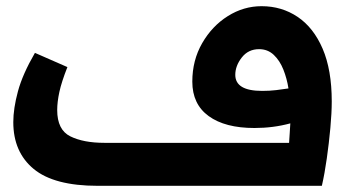

<svg xmlns="http://www.w3.org/2000/svg" viewBox="-20 -601 1156 621"><path d="M296 0Q155 0 89 -54.5Q23 -109 23 -206Q23 -250 38 -305.5Q53 -361 93 -430L198 -384Q179 -336 172 -303.5Q165 -271 165 -245Q165 -181 207.5 -160Q250 -139 318 -139H915Q916 -156 917 -169.5Q918 -183 919 -202Q864 -187 803 -187Q708 -187 655 -225.5Q602 -264 602 -337Q602 -406 634 -461.5Q666 -517 717 -549Q768 -581 826 -581Q891 -581 942.5 -546.5Q994 -512 1023.5 -443.5Q1053 -375 1053 -273Q1053 -236 1048.5 -187Q1044 -138 1037 -88.5Q1030 -39 1021 0ZM741 -359Q741 -307 828 -307Q852 -307 873 -309.5Q894 -312 913 -315Q908 -347 896.5 -376Q885 -405 865.5 -423.5Q846 -442 818 -442Q783 -442 762 -415Q741 -388 741 -359Z"/></svg>

Font: Readex Pro SemiBold
Style: Regular
Weight: 600
Designer: Bonnie Shaver-Troup, Thomas Jockin
Foundry: Lexend
Version: Version 1.204; ttfautohint (v1.8.4.7-5d5b)